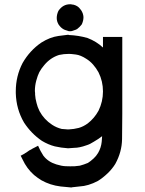

<svg xmlns="http://www.w3.org/2000/svg" viewBox="-20 -669 666 884"><path d="M302.7 -525.4H300.8H298.8H296.9Q290 -527.3 285.2 -529.3Q272.5 -532.2 260.7 -543Q254.9 -548.8 250 -555.7Q241.2 -570.3 241.2 -586.4Q241.2 -602.5 249 -619.1Q269.5 -649.4 302.7 -649.4H304.7H305.7L316.4 -647.5H318.4Q329.1 -644.5 335 -640.6Q344.7 -634.8 353.5 -622.1Q363.3 -607.4 364.3 -590.8V-589.8Q364.3 -573.2 356.4 -556.6Q346.7 -543.9 335 -535.2Q328.1 -531.2 320.3 -529.3Q316.4 -527.3 307.6 -525.4H306.6H304.7ZM169.9 -472.7Q210 -498 249 -503.4Q288.1 -508.8 292 -508.8Q295.9 -508.8 295.9 -508.8L296.9 -507.8Q341.8 -505.9 382.8 -494.1Q423.8 -478.5 454.1 -450.2V-456.1V-468.8V-481.4V-499H472.7H475.6H478.5H482.4H484.4H490.2H497.1H503.9H509.8H517.6H525.4H543V-144.5Q543 -87.9 542 -28.3Q541 31.2 510.7 85.9Q496.1 109.4 475.6 128.9Q453.1 150.4 430.7 164.1Q386.7 187.5 345.7 189.5L310.5 193.4L309.6 194.3Q283.2 192.4 258.8 189.5Q210.9 183.6 170.9 161.1Q153.3 150.4 136.7 136.7Q103.5 107.4 84 65.4L75.2 47.9L91.8 39.1Q96.7 35.2 99.6 34.2L112.3 25.4L113.3 24.4Q127 17.6 130.9 14.6L132.8 13.7L138.7 10.7L155.3 2L163.1 18.6Q167 25.4 167 26.4Q173.8 37.1 179.7 47.9Q201.2 76.2 239.3 87.9Q264.6 95.7 281.7 96.2Q298.8 96.7 301.3 96.7Q303.7 96.7 305.7 96.7Q320.3 97.7 347.7 93.8Q366.2 88.9 384.8 81.1Q398.4 72.3 411.1 60.5Q422.9 49.8 431.6 35.2Q445.3 11.7 448.2 -15.6Q449.2 -28.3 450.2 -42Q432.6 -28.3 412.1 -16.6Q394.5 -4.9 377.9 0Q345.7 11.7 321.3 11.7Q301.8 13.7 293.9 13.7H293Q261.7 11.7 232.4 4.9Q202.1 -2.9 172.9 -20.5Q124 -53.7 90.8 -104.5Q54.7 -166 52.7 -240.2V-249Q52.7 -318.4 84 -378.9Q117.2 -436.5 169.9 -472.7ZM278.3 -74.2H279.3Q285.2 -73.2 290 -73.2H296.9Q320.3 -74.2 342.8 -80.1Q363.3 -85.9 383.8 -100.6Q414.1 -124 433.6 -159.2Q454.1 -201.2 454.1 -248Q454.1 -294.9 433.6 -335.9Q422.9 -355.5 408.7 -371.6Q394.5 -387.7 377 -398.4Q351.6 -415 329.1 -418Q306.6 -420.9 297.9 -420.9Q273.4 -420.9 252 -416Q211.9 -403.3 183.6 -369.1Q170.9 -354.5 161.1 -336.9Q153.3 -321.3 147 -297.9Q140.6 -274.4 140.6 -250Q140.6 -245.1 141.6 -240.2V-233.4Q142.6 -214.8 148.4 -194.3Q152.3 -176.8 162.1 -157.2Q182.6 -119.1 219.7 -94.7Q240.2 -81.1 264.6 -75.2Q268.6 -75.2 272.5 -74.7Q276.4 -74.2 278.3 -74.2Z"/></svg>

Font: LeFont
Style: Default
Weight: 400
Designer: Leryon MEDIA
Version: Version 1.0